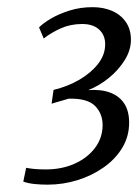

<svg xmlns="http://www.w3.org/2000/svg" viewBox="-20 -928 386 536"><path d="M113 -412.5Q94.5 -412.5 77 -414.2Q59.5 -416 45 -421L53 -459.5Q63 -457.5 77 -456.2Q91 -455 107.5 -455Q152.5 -455 188.2 -471Q224 -487 245 -514.8Q266 -542.5 266.5 -578Q266.5 -611.5 244.8 -632.8Q223 -654 171.5 -652.5Q166.5 -651 157 -648.2Q147.5 -645.5 138.2 -642.8Q129 -640 124 -638.5L129.5 -677Q169 -686.5 201.2 -705.2Q233.5 -724 253.2 -749Q273 -774 273.5 -802Q274.5 -828.5 257.5 -844.8Q240.5 -861 209.5 -861Q177 -861 150 -849Q123 -837 102 -820.5L89 -851.5Q100 -863 122 -876Q144 -889 174 -898.5Q204 -908 238.5 -908Q268.5 -908 292.5 -897.8Q316.5 -887.5 331 -867Q345.5 -846.5 345.5 -817Q345.5 -788 328.2 -760.2Q311 -732.5 284 -710.5Q257 -688.5 226.5 -676.5Q263 -679 288.2 -669.2Q313.5 -659.5 327 -638.8Q340.5 -618 340.5 -585.5Q340.5 -547 321.2 -515.2Q302 -483.5 269.2 -460.5Q236.5 -437.5 196 -425Q155.5 -412.5 113 -412.5Z"/></svg>

Font: Merriweather 24pt SemiCondensed Light
Style: Italic
Weight: 300
Width: 4
Italic angle: -7.8°
Designer: Eben Sorkin
Foundry: Eben Sorkin
Version: Version 2.101